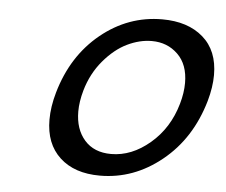

<svg xmlns="http://www.w3.org/2000/svg" viewBox="-42 -526 685 583"><g transform="rotate(5 300.5 -234.5)"><path d="M430.2 -479.5Q508.3 -479.5 554.7 -439.2Q601.1 -398.9 601.1 -324.7Q601.1 -287.6 588.9 -244.6Q555.2 -127.9 470.2 -59.1Q385.3 9.8 282.2 9.8Q204.6 9.8 159.9 -31.5Q115.2 -72.8 115.2 -146.5Q115.2 -186 127.9 -230Q160.6 -344.2 243.7 -411.9Q326.7 -479.5 430.2 -479.5ZM404.3 -411.1Q367.2 -411.1 329.3 -392.8Q291.5 -374.5 258.3 -335.2Q225.1 -295.9 210 -243.2Q200.2 -208.5 200.2 -178.7Q200.2 -125 229.2 -91.8Q258.3 -58.6 310.5 -58.6Q373 -58.6 428.7 -106Q484.4 -153.3 505.9 -229Q515.6 -262.7 515.6 -293Q515.6 -349.1 483.6 -380.1Q451.7 -411.1 404.3 -411.1Z"/></g></svg>

Font: Cantarell
Style: Italic
Weight: 400
Italic angle: -16°
Designer: Dave Crossland
Version: Version 1.004